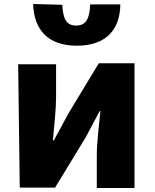

<svg xmlns="http://www.w3.org/2000/svg" viewBox="-20 -890 775 962"><path d="M79 50H256L410 -203C429 -238 459 -296 479 -333H483C475 -256 465 -173 465 -111V52H654V-573H475L322 -320C303 -283 270 -225 250 -187H245C252 -262 261 -345 261 -406V-568H71ZM146 -870C150 -741 220 -661 365 -661C510 -661 581 -740 583 -868H432C429 -798 412 -762 362 -762C311 -762 296 -797 292 -866Z"/></svg>

Font: GenEiGothic-pro-Heavy
Style: Bold
Weight: 900
Designer: Ryoko NISHIZUKA (kana & ideographs); Paul D. Hunt (Latin, Greek & Cyrillic); Wenlong ZHANG (bopomofo); Sandoll Communica
Foundry: Adobe Systems Incorporated; o_tamon
Version: Version 1.000.140830